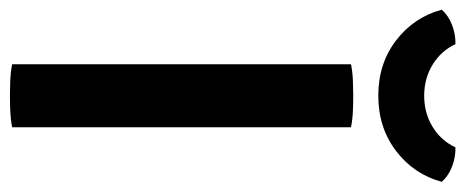

<svg xmlns="http://www.w3.org/2000/svg" viewBox="-318 -638 938 387"><g transform="rotate(90 151.5 -445.0)"><path d="M88 -683Q102.5 -686 120.5 -686.8Q138.5 -687.5 151 -687.5Q165 -687.5 182.5 -686.8Q200 -686 215 -683V0Q200 3 182.5 3.8Q165 4.5 151 4.5Q138.5 4.5 120.5 3.8Q102.5 3 88 0ZM325 -866Q310 -810 263 -774Q216 -738 151.5 -738Q86.5 -738 39.8 -774Q-7 -810 -22 -866Q-10 -879.5 9 -886.8Q28 -894 47.5 -893.5Q61 -864.5 88.8 -847.5Q116.5 -830.5 151.5 -830.5Q186.5 -830.5 214.2 -847.5Q242 -864.5 255.5 -893.5Q275 -894 294 -886.8Q313 -879.5 325 -866Z"/></g></svg>

Font: Signika Negative SemiBold
Style: Regular
Weight: 600
Designer: Anna Giedryś
Foundry: Anna Giedryś
Version: Version 2.000; ttfautohint (v1.8.3) -l 8 -r 50 -G 200 -x 9 -